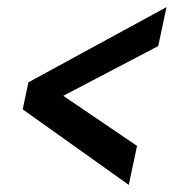

<svg xmlns="http://www.w3.org/2000/svg" viewBox="-20 -623 489 541"><path d="M425.8 -493.2 158.2 -353 366.2 -211.9 342.8 -102.1 43.9 -314.9 60.1 -391.1 449.2 -603Z"/></svg>

Font: Open Sans Hebrew Condensed
Style: Bold Italic
Weight: 700
Width: 3
Italic angle: -12°
Foundry: Ascender Corporation, Yanek Iontef
Version: Version 2.001;PS 002.001;hotconv 1.0.70;makeotf.lib2.5.58329